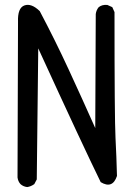

<svg xmlns="http://www.w3.org/2000/svg" viewBox="-20 -756 540 778"><path d="M90 2Q74 0 63 -10Q53 -21 51 -37L53 -668Q51 -724 79 -734Q107 -744 141 -711Q203 -594 258 -475Q313 -356 366 -237L368 -699Q370 -715 380 -727Q394 -738 415 -736L435 -727L444 -707Q444 -274 448 -198Q452 -122 454 -43Q436 11 388 -18Q315 -167 135 -560L129 -29L119 -10Q105 0 90 2Z"/></svg>

Font: Kosefont JP
Style: Regular
Weight: 400
Designer: Nozomi Seto 瀬戸のぞみ
Version: Version 3.00;June 19, 2020